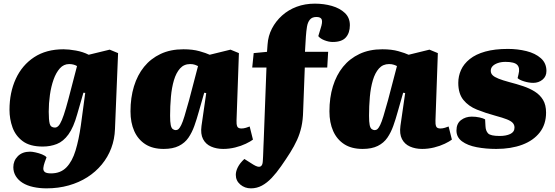

<svg xmlns="http://www.w3.org/2000/svg" viewBox="-20 -802 3041 1052"><path d="M447 -293 437 -294 403 -176Q383 -104 355 -65.5Q327 -27 291.5 -13Q256 1 214 1Q144 1 104.5 -28.5Q65 -58 48.5 -104Q32 -150 32 -200Q32 -295 66.5 -370Q101 -445 167 -488.5Q233 -532 328 -532Q357 -532 396 -525Q435 -518 466 -502L581 -530L627 -511L610 -95Q608 -39 589.5 10Q571 59 537.5 99.5Q504 140 458.5 169Q413 198 356.5 214Q300 230 235 230Q196 230 162 222.5Q128 215 104 200Q80 185 66.5 163Q53 141 53 114Q53 79 77.5 54Q102 29 145 29Q156 29 174.5 33Q193 37 210.5 44Q228 51 235 60L225 87Q219 104 217.5 118Q216 132 225 140Q234 148 260 148Q312 148 344 115Q376 82 394 22.5Q412 -37 423 -115ZM281 -103Q291 -103 300 -112Q309 -121 319 -144.5Q329 -168 341.5 -211Q354 -254 371 -321L402 -440Q394 -445 383 -448Q372 -451 359 -451Q329 -451 308 -427.5Q287 -404 273.5 -366Q260 -328 253.5 -282Q247 -236 247 -190Q247 -144 252.5 -123.5Q258 -103 281 -103Z M1276 -142Q1275 -122 1279.5 -110Q1284 -98 1303 -98Q1315 -98 1328 -102Q1341 -106 1348 -109L1366 -37Q1353 -27 1327 -14.5Q1301 -2 1268.5 6Q1236 14 1203 14Q1166 14 1136.5 1Q1107 -12 1092.5 -40Q1078 -68 1084 -112L1110 -292L1099 -294L1069 -189Q1058 -149 1045 -112.5Q1032 -76 1012.5 -47.5Q993 -19 960 -2.5Q927 14 877 14Q816 14 776 -12Q736 -38 715.5 -84Q695 -130 695 -192Q695 -267 714 -329Q733 -391 769.5 -436Q806 -481 860 -506.5Q914 -532 985 -532Q1036 -532 1073 -521.5Q1110 -511 1129 -502L1243 -530L1289 -511ZM943 -89Q952 -89 958.5 -95Q965 -101 973 -117Q981 -133 991 -166Q1001 -199 1016 -253L1065 -440Q1060 -443 1048.5 -447Q1037 -451 1022 -451Q988 -451 966.5 -427Q945 -403 933 -362.5Q921 -322 916.5 -271.5Q912 -221 912 -168Q912 -134 915.5 -117Q919 -100 927 -94.5Q935 -89 943 -89Z M1714 -709Q1690 -709 1678 -694.5Q1666 -680 1662 -655.5Q1658 -631 1656 -602L1651 -518H1778L1773 -432H1650L1641 -194Q1640 -145 1631.5 -107Q1623 -69 1607.5 -35Q1592 -1 1570 34Q1548 69 1520 109Q1495 145 1469 172.5Q1443 200 1415 215Q1387 230 1355 230Q1321 230 1296.5 209Q1272 188 1272 156Q1272 136 1283.5 113.5Q1295 91 1319 69L1368 100Q1394 116 1406.5 110.5Q1419 105 1420 81Q1421 67 1421.5 54Q1422 41 1422.5 28Q1423 15 1423.5 0Q1424 -15 1425 -34L1440 -432H1362L1370 -511L1443 -518L1446 -558Q1449 -605 1470 -645.5Q1491 -686 1525.5 -717Q1560 -748 1605.5 -765Q1651 -782 1705 -782Q1755 -782 1798.5 -769.5Q1842 -757 1869.5 -731Q1897 -705 1897 -664Q1897 -622 1875 -597Q1853 -572 1803 -572Q1782 -572 1758.5 -581Q1735 -590 1724 -604L1737 -647Q1748 -680 1743 -694.5Q1738 -709 1714 -709Z M2366 -142Q2365 -122 2369.5 -110Q2374 -98 2393 -98Q2405 -98 2418 -102Q2431 -106 2438 -109L2456 -37Q2443 -27 2417 -14.5Q2391 -2 2358.5 6Q2326 14 2293 14Q2256 14 2226.5 1Q2197 -12 2182.5 -40Q2168 -68 2174 -112L2200 -292L2189 -294L2159 -189Q2148 -149 2135 -112.5Q2122 -76 2102.5 -47.5Q2083 -19 2050 -2.5Q2017 14 1967 14Q1906 14 1866 -12Q1826 -38 1805.5 -84Q1785 -130 1785 -192Q1785 -267 1804 -329Q1823 -391 1859.5 -436Q1896 -481 1950 -506.5Q2004 -532 2075 -532Q2126 -532 2163 -521.5Q2200 -511 2219 -502L2333 -530L2379 -511ZM2033 -89Q2042 -89 2048.5 -95Q2055 -101 2063 -117Q2071 -133 2081 -166Q2091 -199 2106 -253L2155 -440Q2150 -443 2138.5 -447Q2127 -451 2112 -451Q2078 -451 2056.5 -427Q2035 -403 2023 -362.5Q2011 -322 2006.5 -271.5Q2002 -221 2002 -168Q2002 -134 2005.5 -117Q2009 -100 2017 -94.5Q2025 -89 2033 -89Z M2718 -57Q2753 -57 2776 -68Q2799 -79 2799 -103Q2799 -118 2789.5 -128.5Q2780 -139 2757.5 -148Q2735 -157 2694 -168Q2639 -183 2593 -201.5Q2547 -220 2519 -254.5Q2491 -289 2491 -348Q2491 -385 2506 -418.5Q2521 -452 2554 -478.5Q2587 -505 2639 -519.5Q2691 -534 2763 -534Q2816 -534 2864.5 -522Q2913 -510 2943.5 -483Q2974 -456 2974 -413Q2974 -383 2952.5 -365.5Q2931 -348 2902 -348Q2878 -348 2852 -356Q2826 -364 2816 -374L2821 -395Q2830 -429 2814.5 -446Q2799 -463 2750 -463Q2726 -463 2707.5 -456.5Q2689 -450 2679 -439.5Q2669 -429 2669 -414Q2669 -400 2679 -390Q2689 -380 2711.5 -371Q2734 -362 2771 -352Q2810 -342 2846 -330Q2882 -318 2910.5 -300Q2939 -282 2955.5 -254.5Q2972 -227 2972 -185Q2972 -121 2937.5 -76.5Q2903 -32 2841.5 -9Q2780 14 2699 14Q2642 14 2592 4.5Q2542 -5 2511.5 -27.5Q2481 -50 2481 -87Q2481 -125 2506 -144Q2531 -163 2565 -163Q2587 -163 2607.5 -158.5Q2628 -154 2638 -148L2640 -111Q2641 -85 2654.5 -71Q2668 -57 2718 -57Z"/></svg>

Font: Literata 18pt Black
Style: Italic
Weight: 900
Italic angle: -2°
Designer: Latin by Veronika Burian and Jose Scaglione. Greek by Irene Vlachou. Cyrillic by Vera Evstafieva
Foundry: TypeTogether
Version: Version 3.103;gftools[0.9.29]